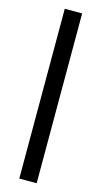

<svg xmlns="http://www.w3.org/2000/svg" viewBox="-135 -736 514 971"><g transform="rotate(15 121.5 -250.5)"><path d="M167 194H76V-695H167Z"/></g></svg>

Font: Hind Kochi Medium
Style: Regular
Weight: 500
Designer: Dhruvi Tolia
Foundry: Indian Type Foundry
Version: Version 0.702;PS 1.0;hotconv 1.0.81;makeotf.lib2.5.63406